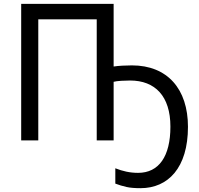

<svg xmlns="http://www.w3.org/2000/svg" viewBox="-20 -734 1038 1004"><path d="M90.8 -713.9V0H180.2V-632.8H485.8V0H574.2V-306.2C583.5 -308.6 596.7 -310.5 614.3 -311.5C631.3 -312.5 647 -313 660.2 -313C791 -313 871.1 -231.4 871.1 -71.8C871.1 83.5 811 169.9 702.1 169.9C659.2 169.9 621.6 161.1 583 146V226.1C602.1 233.4 621.6 239.3 641.1 243.7C660.2 248 685.1 250 714.8 250C858.9 250 962.9 143.6 962.9 -70.8C962.9 -268.6 855.5 -392.1 669.9 -392.1C638.2 -392.1 599.1 -390.1 574.2 -386.2V-713.9Z"/></svg>

Font: Avrile Sans
Style: Regular
Weight: 400
Designer: Monotype Design Team, Google (font), Stefan Peev (BGR Cyrillic), Cristiano Sobral (main changes)
Foundry: The Avrile Sans Project Authors
Version: Version 3.110